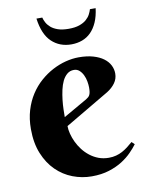

<svg xmlns="http://www.w3.org/2000/svg" viewBox="-81 -760 625 825"><g transform="rotate(-10 231.5 -347.5)"><path d="M187 -224.1Q187 -208.5 191.7 -190.2Q196.3 -171.9 205.1 -153.3Q213.9 -134.8 226.8 -117.9Q239.7 -101.1 256.6 -87.9Q273.4 -74.7 293.9 -66.9Q314.5 -59.1 338.9 -59.1Q356 -59.1 370.6 -63Q385.3 -66.9 397.9 -73.7Q410.6 -80.6 422.4 -89.6Q434.1 -98.6 445.8 -108.9L458 -97.2Q446.8 -82 429.2 -64Q411.6 -45.9 386.7 -30Q361.8 -14.2 328.6 -3.7Q295.4 6.8 252.9 6.8Q210.4 6.8 170.2 -8.5Q129.9 -23.9 98.6 -54.7Q67.4 -85.4 48.6 -131.3Q29.8 -177.2 29.8 -238.8Q29.8 -283.2 41 -320.3Q52.2 -357.4 71.5 -387.2Q90.8 -417 116.5 -439.5Q142.1 -461.9 170.4 -476.8Q198.7 -491.7 228.3 -499.3Q257.8 -506.8 285.2 -506.8Q321.3 -506.8 348.1 -499Q375 -491.2 392.8 -478Q410.6 -464.8 419.4 -447.5Q428.2 -430.2 428.2 -411.1Q428.2 -388.2 415 -369.9Q401.9 -351.6 379.9 -337.9ZM285.2 -323.2Q291.5 -327.1 295.7 -330.8Q299.8 -334.5 302.2 -339.6Q304.7 -344.7 305.9 -352.3Q307.1 -359.9 307.1 -371.1Q307.1 -383.3 304.4 -398.2Q301.8 -413.1 295.4 -426.3Q289.1 -439.5 279.3 -448.2Q269.5 -457 255.9 -457Q238.3 -457 225.8 -446.5Q213.4 -436 205.3 -419.4Q197.3 -402.8 192.6 -381.6Q188 -360.4 185.5 -338.9Q183.1 -317.4 182.6 -297.6Q182.1 -277.8 182.1 -264.2ZM265.1 -566.9Q213.9 -566.9 179.4 -599.6Q145 -632.3 135.7 -702.1H161.1Q163.6 -691.9 169.7 -680.2Q175.8 -668.5 187.5 -658.2Q199.2 -647.9 218 -641.4Q236.8 -634.8 265.1 -634.8Q293 -634.8 311.8 -641.4Q330.6 -647.9 342.3 -658.2Q354 -668.5 360.1 -680.2Q366.2 -691.9 369.1 -702.1H394Q389.6 -667 378.4 -641.6Q367.2 -616.2 350.6 -599.6Q334 -583 312.3 -575Q290.5 -566.9 265.1 -566.9Z"/></g></svg>

Font: Berkshire Swash
Style: Regular
Weight: 700
Designer: Astigmatic (AOETI)
Foundry: Astigmatic (AOETI)
Version: Version 1.000